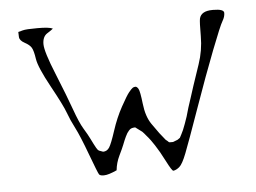

<svg xmlns="http://www.w3.org/2000/svg" viewBox="-39 -474 698 524"><g transform="rotate(-5 310.0 -212.0)"><path d="M218.8 -70.3 229.5 -66.4Q240.2 -66.4 246.6 -76.2Q252.9 -85.9 264.2 -120.6Q275.4 -155.3 291.5 -184.6Q307.6 -213.9 314.5 -222.2Q321.3 -230.5 324.7 -232.9Q328.1 -235.4 332.5 -235.4Q336.9 -235.4 340.8 -228.5Q344.7 -221.7 348.6 -187.5Q352.5 -152.3 367.2 -130.9Q382.8 -109.4 386.7 -103.5L402.3 -84Q404.3 -82 407.2 -80.1Q410.2 -76.2 413.1 -76.2H421.9L434.6 -81.1L441.4 -85.9Q443.4 -89.8 446.3 -95.2Q449.2 -100.6 451.7 -106.4Q454.1 -112.3 458 -122.6Q461.9 -132.8 464.8 -142.1Q467.8 -151.4 471.7 -166Q476.6 -180.7 480.5 -192.9Q484.4 -205.1 490.7 -224.6Q497.1 -244.1 509.8 -281.2Q522.5 -318.4 522.5 -357.4Q522.5 -396.5 524.4 -405.3Q529.3 -425.8 560.5 -425.8Q561.5 -425.8 562.5 -425.8Q591.8 -425.8 591.8 -415Q591.8 -404.3 585 -393.1Q578.1 -381.8 552.7 -316.4Q527.3 -251 495.6 -161.1Q463.9 -71.3 452.6 -42.5Q441.4 -13.7 432.6 -6.3Q423.8 1 416 2Q412.1 2 397.9 -25.9Q383.8 -53.7 372.1 -71.3Q360.4 -88.9 356.4 -93.3Q352.5 -97.7 350.6 -100.1Q348.6 -102.5 345.7 -106Q342.8 -109.4 340.8 -111.3L322.3 -125Q320.3 -125 316.9 -124.5Q313.5 -124 310.5 -122.6Q307.6 -121.1 304.7 -117.7Q301.8 -114.3 299.8 -111.3Q297.9 -108.4 294.9 -102.1Q292 -95.7 290.5 -92.3Q289.1 -88.9 285.6 -80.1Q282.2 -71.3 272.9 -52.2Q263.7 -33.2 261.7 -12.7Q238.3 -2 226.6 -2Q225.6 -2 224.6 -2Q215.8 -2 212.9 -5.9Q210 -9.8 190.4 -62.5Q170.9 -115.2 159.2 -137.7Q147.5 -160.2 140.1 -180.7Q132.8 -201.2 102.5 -256.3Q72.3 -311.5 68.8 -334.5Q65.4 -357.4 60.5 -365.7Q55.7 -374 42 -381.3Q28.3 -388.7 27.8 -398.4Q27.3 -408.2 27.3 -412.1Q31.2 -413.1 40 -415.5Q48.8 -418 80.6 -418Q112.3 -418 122.1 -413.1Q119.1 -410.2 106 -401.9Q92.8 -393.6 92.8 -373Q92.8 -352.5 118.7 -289.1Q144.5 -225.6 157.7 -188.5Q170.9 -151.4 181.6 -133.8Q192.4 -116.2 197.8 -105Q203.1 -93.8 205.6 -89.4Q208 -85 211.4 -78.6Q214.8 -72.3 218.8 -70.3Z"/></g></svg>

Font: Drukaatie burti
Style: Thin
Weight: 100
Version: Version 0.14